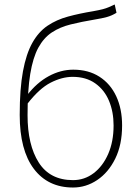

<svg xmlns="http://www.w3.org/2000/svg" viewBox="-20 -824 624 857"><path d="M306 13Q194 13 131 -70.5Q68 -154 68 -311Q68 -428 82.5 -506Q97 -584 124.5 -633Q152 -682 192 -709Q232 -736 283.5 -750Q335 -764 396 -774Q424 -779 439 -783Q454 -787 465.5 -792Q477 -797 492 -804L500 -767Q479 -754 457 -748Q435 -742 404 -737Q344 -727 295.5 -715Q247 -703 211 -679Q175 -655 151 -611Q127 -567 115 -494Q103 -421 103 -310Q103 -177 153 -98.5Q203 -20 306 -20Q357 -20 398 -51Q439 -82 463 -137Q487 -192 487 -264Q487 -325 466.5 -374Q446 -423 405 -452Q364 -481 304 -481Q257 -481 206 -455Q155 -429 101 -359V-399Q144 -455 197.5 -484Q251 -513 307 -513Q375 -513 424 -481.5Q473 -450 499 -394Q525 -338 525 -264Q525 -178 494.5 -116Q464 -54 414 -20.5Q364 13 306 13Z"/></svg>

Font: Noto Sans JP
Style: Regular
Weight: 100
Designer: Ryoko NISHIZUKA 西塚涼子 (kana, bopomofo & ideographs); Paul D. Hunt (Latin, Greek & Cyrillic); Sandoll Communications 산돌커뮤니
Foundry: Adobe
Version: Version 2.004;hotconv 1.0.118;makeotfexe 2.5.65603